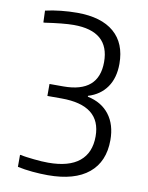

<svg xmlns="http://www.w3.org/2000/svg" viewBox="-85 -812 682 884"><g transform="rotate(10 255.5 -370.0)"><path d="M200 10Q165 10 127.5 6.5Q90 3 58 -4V-60H63Q75 -57 91 -55Q107 -53 125 -51Q143 -49 160.5 -48Q178 -47 192 -47Q288 -47 337 -87Q386 -127 386 -204Q386 -349 201 -349H135V-405H200Q365 -405 365 -548Q365 -692 198 -692Q174 -692 139 -688.5Q104 -685 64 -679H58L56 -734Q90 -742 129 -746Q168 -750 204 -750Q317 -750 376.5 -699Q436 -648 436 -552Q436 -486 405.5 -442.5Q375 -399 319 -382V-378Q385 -364 420.5 -317.5Q456 -271 456 -199Q456 -98 390.5 -44Q325 10 200 10Z"/></g></svg>

Font: Encode Sans Normal
Style: Light
Weight: 300
Designer: Pablo Impallari, Andres Torresi
Foundry: Pablo Impallari, Andres Torresi
Version: Version 1.000; ttfautohint (v1.00) -l 8 -r 50 -G 200 -x 14 -